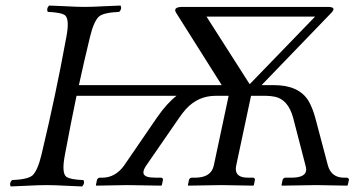

<svg xmlns="http://www.w3.org/2000/svg" viewBox="-20 -670 1283 695"><path d="M883.8 -365.2 1120.6 -609.9H727.5ZM214.8 -108.9Q202.6 -44.4 219.7 -30.3Q233.4 -20 282.2 -18.1Q288.1 -6.3 277.3 4.9Q254.9 4.4 219.7 2.4Q176.8 0 149.4 0Q121.1 0 76.2 2.4Q39.6 4.4 18.6 4.9Q12.7 -6.8 23.4 -18.1Q80.6 -20.5 97.7 -35.2Q116.2 -52.7 129.9 -108.9Q159.7 -234.4 177.7 -320.8Q197.3 -412.1 220.2 -536.1Q232.4 -600.6 215.3 -614.7Q201.7 -625 152.8 -627Q147 -638.7 157.7 -649.9Q180.2 -649.4 215.3 -647.5Q258.3 -645 285.6 -645Q314 -645 358.9 -647.5Q395.5 -649.4 416.5 -649.9Q422.4 -638.2 411.6 -627Q354.5 -624.5 337.9 -609.9Q319.3 -592.3 305.7 -536.1Q283.7 -445.3 265.6 -361.8H748H782.7L616.7 -625Q606.4 -644 638.2 -645H1168Q1189 -645 1187 -634.8Q1185.1 -629.9 1180.7 -625L926.8 -361.8H972.2Q1061 -361.8 1096.2 -305.7Q1110.8 -281.2 1121.1 -244.1L1167 -70.8Q1179.2 -27.8 1223.6 -26.9H1235.8Q1243.2 -24.9 1243.2 -19L1238.8 0L1236.8 2Q1235.8 2 1125 0L1000.5 2L999 0L1002.9 -19Q1005.9 -26.4 1012.7 -26.9H1034.7Q1088.4 -26.9 1088.4 -56.6Q1087.9 -63.5 1085.9 -70.8L1041 -244.1Q1022.9 -309.6 975.1 -319.8Q960.9 -322.8 942.9 -323.2H888.7L835 -70.8Q826.7 -31.2 867.7 -27.3Q874 -26.9 879.9 -26.9H897Q903.3 -24.9 902.8 -19L898.9 0L896.5 2Q895.5 2 780.8 0L661.6 2L660.2 0L664.1 -19Q667 -26.4 673.8 -26.9H689.9Q744.6 -28.3 753.9 -70.8L807.6 -323.2H805.7H760.7Q696.8 -323.2 652.8 -274.9Q640.6 -261.2 628.9 -244.1L509.3 -70.8Q482.9 -32.2 524.9 -27.8Q533.2 -26.9 543 -26.9H564Q570.8 -24.9 569.8 -19L565.9 0L563.5 2Q562.5 2 439.9 0L328.6 2L327.1 0L331.1 -19Q334 -25.9 340.8 -26.9H352.5Q397.9 -27.8 429.2 -70.8L547.9 -244.1Q584.5 -296.9 619.1 -323.2H257.3Q256.8 -321.8 256.3 -319.8Q237.8 -231.4 214.8 -108.9Z"/></svg>

Font: Linux Libertine Display Slanted O
Style: Slanted
Weight: 400
Designer: Philipp H. Poll
Foundry: Philipp H. Poll
Version: Version 5.0.9